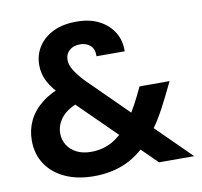

<svg xmlns="http://www.w3.org/2000/svg" viewBox="-80 -798 942 894"><g transform="rotate(-10 391.0 -350.5)"><path d="M603 0 217 -380Q171 -426 151.5 -463Q132 -500 132 -542Q132 -590 156.5 -628.5Q181 -667 226.5 -689.5Q272 -712 337 -712Q402 -712 446.5 -688Q491 -664 514 -624.5Q537 -585 535 -537H402Q403 -572 383.5 -588.5Q364 -605 336 -605Q304 -605 285 -588Q266 -571 266 -543Q266 -520 281.5 -494.5Q297 -469 327 -437L769 0ZM295 11Q217 11 159 -15.5Q101 -42 69 -90Q37 -138 37 -203Q37 -253 58 -296.5Q79 -340 122 -374Q165 -408 228 -428L283 -446L344 -359L294 -343Q233 -324 203 -289.5Q173 -255 173 -212Q173 -182 188.5 -157Q204 -132 232.5 -117.5Q261 -103 300 -103Q355 -103 399 -127Q443 -151 482 -202Q501 -226 519 -256Q537 -286 555 -323L575 -364H717L685 -299Q659 -245 632 -200.5Q605 -156 576 -123Q518 -53 449.5 -21Q381 11 295 11Z"/></g></svg>

Font: DM Sans 24pt ExtraBold
Style: Regular
Weight: 800
Designer: Colophon Foundry, Jonny Pinhorn
Foundry: Colophon Foundry
Version: Version 4.004;gftools[0.9.30]